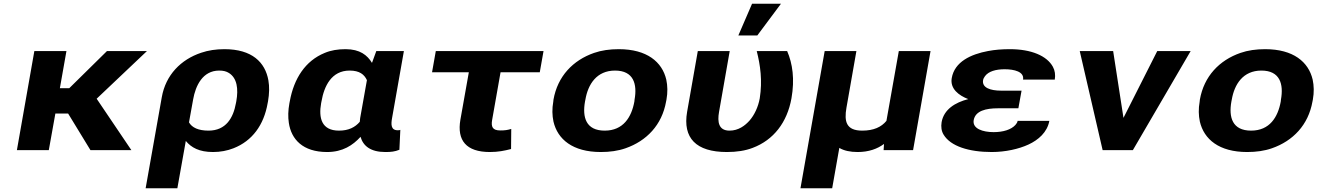

<svg xmlns="http://www.w3.org/2000/svg" viewBox="-20 -800 7028 1023"><path d="M343 -195 462 0H680L495 -274L763 -528H550L349 -330H299L334 -528H163L70 0H240L275 -195Z M1115 10C1154 10 1191 3 1224 -10C1324 -49 1386 -134 1406 -250L1408 -260C1415 -301 1416 -338 1410 -372C1393 -468 1323 -538 1176 -538C1131 -538 1090 -532 1052 -519C944 -483 863 -401 842 -282L756 203H925L970 -49C999 -14 1041 10 1115 10ZM1091 -104C1037 -104 1003 -120 987 -148L1009 -270C1022 -344 1060 -424 1148 -424C1170 -424 1186 -420 1200 -411C1243 -384 1251 -327 1239 -260L1237 -250C1223 -172 1184 -104 1091 -104Z M1821 -538C1780 -538 1743 -532 1710 -518C1607 -476 1546 -382 1524 -260L1522 -250C1515 -212 1514 -177 1519 -145C1532 -58 1593 10 1723 10C1806 10 1860 -26 1901 -71C1915 -22 1955 10 2033 10C2064 10 2083 8 2108 -2L2113 -108C2109 -106 2105 -106 2099 -106C2062 -106 2063 -138 2069 -171L2132 -528H1985L1962 -465C1937 -506 1898 -538 1821 -538ZM1935 -373 1899 -171C1898 -164 1898 -158 1897 -151C1872 -122 1838 -104 1786 -104C1693 -104 1677 -172 1691 -250L1693 -260C1707 -341 1746 -424 1843 -424C1896 -424 1921 -403 1935 -373Z M2590 10C2635 10 2668 3 2703 -6L2704 -113C2683 -107 2671 -105 2645 -105C2604 -105 2596 -125 2602 -160L2647 -415H2856L2876 -528H2302L2282 -415H2478L2433 -162C2414 -52 2464 10 2590 10Z M2929 -269 2928 -259C2921 -220 2922 -185 2929 -152C2951 -58 3031 10 3181 10C3229 10 3273 4 3313 -10C3425 -49 3507 -134 3529 -259L3531 -269C3538 -308 3537 -343 3530 -376C3508 -470 3427 -538 3277 -538C3229 -538 3185 -532 3145 -518C3033 -479 2951 -394 2929 -269ZM3361 -269 3360 -259C3345 -176 3301 -104 3202 -104C3102 -104 3082 -175 3097 -259L3099 -269C3113 -351 3159 -424 3257 -424C3356 -424 3376 -352 3361 -269Z M3853 10C3905 10 3951 3 3990 -12C4102 -54 4174 -148 4197 -276C4215 -378 4203 -461 4174 -528H4012C4031 -453 4043 -371 4028 -276C4020 -231 4000 -188 3974 -158C3950 -131 3915 -104 3867 -104C3808 -104 3802 -151 3811 -203L3868 -528H3698L3641 -204C3617 -65 3688 10 3853 10ZM3987 -780 3914 -611H4015L4141 -780Z M4690 -33 4688 0H4845L4938 -528H4769L4703 -156C4676 -123 4635 -104 4574 -104C4489 -104 4477 -152 4490 -226L4543 -528H4374L4245 203H4414L4452 -12C4477 3 4510 10 4550 10C4609 10 4655 -7 4690 -33Z M5297 -223H5406L5423 -317H5314C5258 -317 5211 -332 5218 -373C5219 -380 5223 -387 5228 -394C5247 -420 5286 -431 5333 -431C5384 -431 5438 -418 5431 -376H5600C5604 -401 5601 -424 5590 -444C5558 -503 5474 -538 5361 -538C5319 -538 5280 -535 5244 -528C5153 -511 5066 -471 5051 -384C5041 -327 5089 -291 5139 -272C5069 -254 5009 -217 4997 -149C4993 -124 4996 -101 5008 -82C5045 -21 5142 10 5264 10C5337 10 5408 -6 5460 -30C5512 -54 5560 -95 5571 -156H5402C5401 -148 5396 -141 5390 -134C5367 -109 5325 -96 5274 -96C5217 -96 5160 -114 5168 -160C5177 -210 5234 -223 5297 -223Z M5966 -172 5911 -528H5733L5855 0H6016L6324 -528H6146Z M6373 -269 6372 -259C6365 -220 6366 -185 6373 -152C6395 -58 6475 10 6625 10C6673 10 6717 4 6757 -10C6869 -49 6951 -134 6973 -259L6975 -269C6982 -308 6981 -343 6974 -376C6952 -470 6871 -538 6721 -538C6673 -538 6629 -532 6589 -518C6477 -479 6395 -394 6373 -269ZM6805 -269 6804 -259C6789 -176 6745 -104 6646 -104C6546 -104 6526 -175 6541 -259L6543 -269C6557 -351 6603 -424 6701 -424C6800 -424 6820 -352 6805 -269Z"/></svg>

Font: Asimov
Style: XWidIt
Weight: 500
Designer: Google
Version: Version 2.000980; 2014